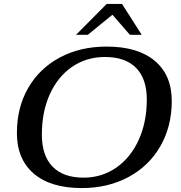

<svg xmlns="http://www.w3.org/2000/svg" viewBox="-20 -947 922 977"><path d="M66 -270Q66 -400 123.5 -499.5Q181 -599 284.5 -654.5Q388 -710 523 -710Q681 -710 767.5 -637.5Q854 -565 854 -433Q854 -304 796 -203Q738 -102 633.5 -46Q529 10 396 10Q238 10 152 -63.5Q66 -137 66 -270ZM727 -441Q727 -546 672.5 -601.5Q618 -657 514 -657Q420 -657 347 -607Q274 -557 233.5 -467.5Q193 -378 193 -262Q193 -155 247.5 -99Q302 -43 405 -43Q498 -43 571.5 -94Q645 -145 686 -235.5Q727 -326 727 -441ZM523 -927H601L701 -770H641L552 -872L427 -770H367Z"/></svg>

Font: Fahkwang Medium
Style: Italic
Weight: 500
Italic angle: -10°
Version: Version 1.000; ttfautohint (v1.6)